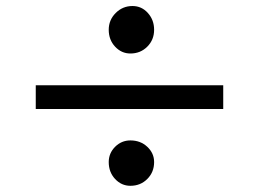

<svg xmlns="http://www.w3.org/2000/svg" viewBox="-20 -638 852 632"><path d="M487.3 -104.5Q487.3 -71.3 464.8 -48.8Q442.4 -26.4 409.2 -26.4Q379.9 -26.4 358.9 -48.8Q337.9 -71.3 337.9 -104.5Q337.9 -133.8 358.9 -154.8Q379.9 -175.8 409.2 -175.8Q442.4 -175.8 464.8 -154.8Q487.3 -133.8 487.3 -104.5ZM714.8 -279.3H97.7V-357.4H714.8ZM487.3 -540Q487.3 -506.8 464.8 -484.4Q442.4 -461.9 409.2 -461.9Q379.9 -461.9 358.9 -484.4Q337.9 -506.8 337.9 -540Q337.9 -572.3 360.8 -595.2Q383.8 -618.2 416 -618.2Q446.3 -618.2 466.8 -595.2Q487.3 -572.3 487.3 -540Z"/></svg>

Font: Lohit Marathi
Style: Regular
Weight: 400
Version: 2.94.2